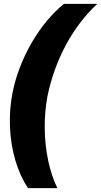

<svg xmlns="http://www.w3.org/2000/svg" viewBox="-20 -813 527 1000"><path d="M126 167Q85 106 60.5 24Q36 -58 32 -149.5Q28 -241 45 -329Q58 -395 83.5 -461.5Q109 -528 144.5 -589.5Q180 -651 223 -703Q266 -755 313 -793H487Q441 -751 399.5 -697Q358 -643 324 -580Q290 -517 265.5 -448.5Q241 -380 227 -311Q212 -230 213 -143.5Q214 -57 231 23.5Q248 104 279 167Z"/></svg>

Font: Mona Sans ExtraLight Black
Style: Italic
Weight: 900
Italic angle: -11.6951°
Version: Version 2.000